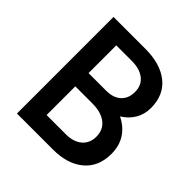

<svg xmlns="http://www.w3.org/2000/svg" viewBox="-186 -842 984 984"><g transform="rotate(45 306.0 -350.0)"><path d="M83 -700H314Q423 -700 486 -649.5Q549 -599 549 -505Q549 -460 527.5 -423.5Q506 -387 467 -363Q518 -338 545 -296Q572 -254 572 -196Q572 -103 510.5 -51.5Q449 0 344 0H83ZM335 -102Q391 -102 423 -129.5Q455 -157 455 -204Q455 -254 419 -282Q383 -310 319 -310H196V-102ZM324 -406Q375 -406 404 -432.5Q433 -459 433 -506Q433 -554 399.5 -580.5Q366 -607 308 -607H196V-406Z"/></g></svg>

Font: Oak Sans SemiBold
Style: Regular
Weight: 600
Designer: Erik Kennedy, Walven
Foundry: Erik Kennedy, Walven
Version: Version 1.000